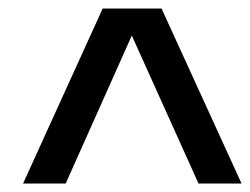

<svg xmlns="http://www.w3.org/2000/svg" viewBox="-20 -708 587 451"><path d="M289.6 -624.5 134.3 -276.9H34.2L221.2 -688H359.4L547.4 -276.9H446.3Z"/></svg>

Font: Arimo SemiBold
Style: Italic
Weight: 600
Italic angle: -12°
Version: Version 1.33